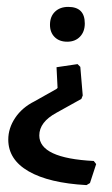

<svg xmlns="http://www.w3.org/2000/svg" viewBox="-20 -530 324 557"><path d="M125 -458Q125 -482 139.5 -496Q154 -510 178 -510Q226 -510 226 -462Q226 -438 212 -423.5Q198 -409 175 -409Q152 -409 138.5 -422.5Q125 -436 125 -458ZM231 7Q122 1 63 -33Q4 -67 4 -125Q4 -158 24 -188Q44 -218 80 -236L144 -272L147 -275L144 -335L205 -344L213 -336L220 -253L216 -243L144 -203Q94 -176 94 -137Q94 -71 252 -63L259 -54L241 1Z"/></svg>

Font: Alegreya Sans SC Medium
Style: Regular
Weight: 500
Designer: Juan Pablo del Peral
Foundry: Huerta Tipografica
Version: Version 2.001;PS 002.001;hotconv 1.0.88;makeotf.lib2.5.64775